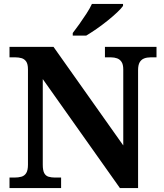

<svg xmlns="http://www.w3.org/2000/svg" viewBox="-20 -951 828 971"><path d="M28.1 0V-53H52.7Q72.8 -53 88.4 -57.4Q104 -61.9 112.7 -75.9Q121.4 -90 121.4 -118.1V-599.9Q121.4 -627 112.5 -639.8Q103.6 -652.6 89.2 -656.8Q74.7 -661 58 -661H28.1V-714H250.6L603.4 -215.5V-599.9Q603.4 -624.7 594.8 -637.8Q586.2 -650.8 572.3 -655.9Q558.4 -661 541.1 -661H510.7V-714H771.5V-661H741.1Q723.2 -661 708.8 -655.4Q694.5 -649.8 686.4 -636Q678.3 -622.1 678.3 -595.9V0H586.4L196.3 -551.1V-118.1Q196.3 -90 203.5 -75.9Q210.8 -61.9 225.1 -57.4Q239.5 -53 258.6 -53H289V0ZM347.9 -784Q362.9 -803 381.2 -829Q399.5 -855 417.2 -882Q434.8 -909 444.8 -931H602.2V-921Q593.2 -908 572 -888Q550.8 -868 523.4 -846Q496 -824 467.8 -804.5Q439.5 -785 416.1 -771H347.9Z"/></svg>

Font: Noto Serif Hebrew
Style: Regular
Weight: 400
Designer: Monotype Design Team
Foundry: Monotype Imaging Inc.
Version: Version 2.003